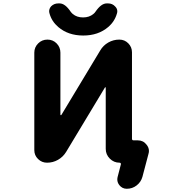

<svg xmlns="http://www.w3.org/2000/svg" viewBox="-20 -994 1040 1150"><path d="M739.3 136.7Q711.9 136.7 694.3 114.3Q682.6 98.6 682.6 81.1Q682.6 73.2 684.6 65.4L704.1 -9.8Q705.1 -13.7 702.6 -16.6Q700.2 -19.5 696.3 -19.5Q662.1 -19.5 637.7 -43.9Q613.3 -68.4 613.3 -102.5V-468.8Q613.3 -470.7 611.3 -471.2Q609.4 -471.7 608.4 -469.7L376 -84Q357.4 -53.7 327.1 -36.6Q296.9 -19.5 261.7 -19.5Q230.5 -19.5 208 -41.5Q185.5 -63.5 185.5 -94.7V-678.7Q185.5 -710.9 208.5 -733.9Q231.4 -756.8 264.2 -756.8Q296.9 -756.8 319.3 -733.9Q341.8 -710.9 341.8 -678.7V-306.6Q341.8 -304.7 344.2 -304.2Q346.7 -303.7 347.7 -305.7L580.1 -691.4Q597.7 -721.7 628.4 -739.3Q659.2 -756.8 694.3 -756.8Q726.6 -756.8 748.5 -734.4Q770.5 -711.9 770.5 -680.7V-163.1Q770.5 -153.3 780.3 -153.3H805.7Q837.9 -153.3 857.4 -127.9Q872.1 -110.4 872.1 -89.8Q872.1 -81.1 869.1 -71.3L833 65.4Q824.2 96.7 798.3 116.7Q772.5 136.7 739.3 136.7ZM329.1 -832Q289.1 -866.2 276.4 -914.1Q274.4 -920.9 274.4 -926.8Q274.4 -942.4 286.1 -956.1Q303.7 -973.6 329.1 -973.6H336.9Q370.1 -973.6 403.3 -923.8Q409.2 -916 416 -910.2Q440.4 -889.6 477.5 -889.6Q514.6 -889.6 539.1 -910.2Q546.9 -916 551.8 -923.8Q585.9 -973.6 619.1 -973.6H627Q653.3 -973.6 669.9 -955.1Q682.6 -942.4 682.6 -926.8Q682.6 -919.9 680.7 -914.1Q667 -865.2 627.9 -832Q568.4 -781.2 478.5 -781.2Q388.7 -781.2 329.1 -832Z"/></svg>

Font: Rounded-X Mgen+ 2m bold
Style: Bold
Weight: 700
Designer: [Source Han Sans]
Ryoko NISHIZUKA  (kana & ideographs); Paul D. Hunt (Latin, Greek & Cyrillic); Wenlong ZHANG  (bopomofo
Version: Version 1.059.20150602